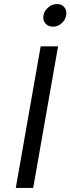

<svg xmlns="http://www.w3.org/2000/svg" viewBox="-20 -929 348 949"><path d="M181 -700H267L144 0H58ZM194 -843Q194 -869 214.5 -889Q235 -909 262 -909Q283 -909 295.5 -896Q308 -883 308 -864Q308 -837 288 -817Q268 -797 242 -797Q221 -797 207.5 -810Q194 -823 194 -843Z"/></svg>

Font: Niramit
Style: Italic
Weight: 400
Italic angle: -10°
Version: Version 1.000; ttfautohint (v1.6)